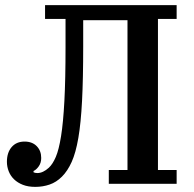

<svg xmlns="http://www.w3.org/2000/svg" viewBox="-20 -718 759 750"><path d="M118 12Q90 12 69.5 4Q49 -4 35 -17.5Q21 -31 14 -49Q7 -67 7 -86Q7 -122 25.5 -143.5Q44 -165 76 -165Q106 -165 123.5 -147Q141 -129 141 -101Q141 -82 131.5 -68.5Q122 -55 111 -50V-45Q117 -42 126 -42Q148 -42 171 -63Q186 -77 198 -105Q210 -133 218.5 -186Q227 -239 231.5 -323.5Q236 -408 236 -534V-644H156V-698H670V-644H597V-54H670V0H405V-54H478V-639H305V-537Q305 -411 300.5 -324Q296 -237 286 -179Q276 -121 260 -85.5Q244 -50 222 -28Q200 -6 173.5 3Q147 12 118 12Z"/></svg>

Font: IBM Plex Serif Medm
Style: Regular
Weight: 500
Designer: Mike Abbink, Paul van der Laan, Pieter van Rosmalen
Foundry: Bold Monday
Version: Version 3.001